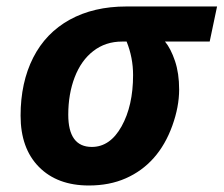

<svg xmlns="http://www.w3.org/2000/svg" viewBox="-20 -566 694 596"><path d="M358.9 -437H373C386.4 -403.8 393.1 -369.1 393.1 -333C393.1 -269.5 381.2 -216.5 357.4 -173.8C333.7 -131.2 302.9 -109.9 265.1 -109.9C216.3 -109.9 191.9 -143.2 191.9 -210C191.9 -252.9 198.6 -291.7 211.9 -326.4C225.3 -361.1 244.5 -388.2 269.8 -407.7C295 -427.2 324.7 -437 358.9 -437ZM536.1 -288.1C536.1 -321.6 531.8 -351.2 523.2 -376.7C514.6 -402.3 504.2 -422.4 492.2 -437H630.9L653.8 -545.9H372.1C304.7 -545.9 246.2 -532.2 196.5 -504.9C146.9 -477.5 109 -438.2 83 -387C57 -335.7 43.9 -275.7 43.9 -207C43.9 -139.3 62.9 -86.3 100.8 -47.9C138.8 -9.4 190.4 9.8 255.9 9.8C298.5 9.8 336.7 2.4 370.4 -12.5C404.1 -27.3 433 -48.3 457.3 -75.7C481.5 -103 500.7 -136.4 514.9 -175.8C529.1 -215.2 536.1 -252.6 536.1 -288.1Z"/></svg>

Font: OpenSans
Style: Bold Italic
Weight: 700
Italic angle: -12°
Foundry: Ascender Corporation
Version: Version 1.10; ttfautohint (v1.2) -l 8 -r 50 -G 200 -x 14 -D 